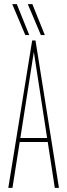

<svg xmlns="http://www.w3.org/2000/svg" viewBox="-20 -905 324 925"><path d="M20 0 135 -710H151L264 0H244L210 -221H75L40 0ZM78 -240H207L143 -655ZM177 -736 114 -885H136L196 -736ZM102 -736 39 -885H61L121 -736Z"/></svg>

Font: Georama ExtraCondensed Thin
Style: Regular
Weight: 100
Width: 2
Designer: Jean-Baptiste Levee
Foundry: Production Type
Version: Version 1.001